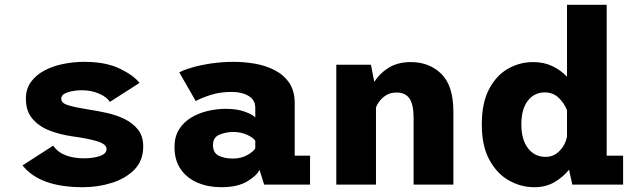

<svg xmlns="http://www.w3.org/2000/svg" viewBox="-20 -770 2640 801"><path d="M325.5 11Q145.5 11 74 -80L202 -162.5Q220.5 -135 253.8 -122.2Q287 -109.5 331 -109.5Q368.5 -109.5 396.5 -119Q424.5 -128.5 424.5 -148.5Q424.5 -168 388.2 -179.8Q352 -191.5 280 -201.5Q231 -208.5 187.2 -225.2Q143.5 -242 115.8 -274Q88 -306 88 -358.5Q88 -399 109 -428Q130 -457 165.2 -475.8Q200.5 -494.5 243.8 -503.2Q287 -512 331.5 -512Q421 -512 479.5 -483.8Q538 -455.5 562 -424L438.5 -345Q425.5 -365.5 393 -379.5Q360.5 -393.5 321.5 -393.5Q290 -393.5 262.8 -385Q235.5 -376.5 235.5 -357.5Q235.5 -339 267.2 -330Q299 -321 353 -312.5Q386.5 -307.5 425.2 -299Q464 -290.5 498.5 -274Q533 -257.5 555.2 -230Q577.5 -202.5 577.5 -159Q577.5 -100 540.8 -62.5Q504 -25 446.2 -7Q388.5 11 325.5 11Z M902.5 11Q848 11 803.8 -8Q759.5 -27 733.8 -64.2Q708 -101.5 708 -156.5Q708 -200 727.2 -230.5Q746.5 -261 778 -279.8Q809.5 -298.5 847.2 -307.2Q885 -316 921.5 -316Q969 -316 1001.5 -304Q1034 -292 1045 -280V-320.5Q1045 -353 1017 -369.8Q989 -386.5 947 -386.5Q898 -386.5 858.5 -373.8Q819 -361 796.5 -348.5L728 -468Q747 -478.5 782.5 -488.8Q818 -499 862.8 -505.5Q907.5 -512 955.5 -512Q999 -512 1043.8 -504.2Q1088.5 -496.5 1126 -477.2Q1163.5 -458 1186.5 -424.5Q1209.5 -391 1209.5 -339.5V-120.5H1273.5V0H1082L1062.5 -61.5Q1051.5 -37 1011 -13Q970.5 11 902.5 11ZM951.5 -108.5Q986 -108.5 1012 -123.2Q1038 -138 1045 -151.5V-182.5Q1037.5 -195.5 1011 -207.5Q984.5 -219.5 954 -219.5Q922.5 -219.5 895.5 -208.2Q868.5 -197 868.5 -165Q868.5 -132.5 892.5 -120.5Q916.5 -108.5 951.5 -108.5Z M1383 0V-500H1527.5L1541.5 -428.5Q1563.5 -464 1601.5 -487.5Q1639.5 -511 1694 -511Q1771 -511 1821.2 -461.8Q1871.5 -412.5 1871.5 -303V0H1705.5V-277.5Q1705.5 -334.5 1688.2 -359.2Q1671 -384 1634 -384Q1603 -384 1580.5 -365.5Q1558 -347 1548.5 -322V0Z M2209.5 11Q2152.5 11 2102.5 -17.5Q2052.5 -46 2021.2 -104Q1990 -162 1990 -251Q1990 -340 2020 -397.5Q2050 -455 2098.8 -483Q2147.5 -511 2204.5 -511Q2250 -511 2285.2 -493.8Q2320.5 -476.5 2345.5 -450V-750H2511V-120.5H2579.5V0H2367.5L2354 -62Q2329 -31 2293 -10Q2257 11 2209.5 11ZM2155 -251Q2155 -187.5 2182.8 -151.5Q2210.5 -115.5 2256 -115.5Q2289.5 -115.5 2313.8 -139.8Q2338 -164 2345.5 -199V-310Q2334 -340 2310.5 -362.2Q2287 -384.5 2253 -384.5Q2208.5 -384.5 2181.8 -349.5Q2155 -314.5 2155 -251Z"/></svg>

Font: Trispace
Style: Bold
Weight: 700
Designer: Tyler Finck
Foundry: Etcetera Type Company
Version: Version 1.210; ttfautohint (v1.8.3)